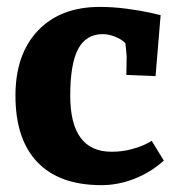

<svg xmlns="http://www.w3.org/2000/svg" viewBox="-20 -523 506 558"><path d="M446.8 -479 432.1 -301.8 347.2 -305.2 348.1 -358.9Q346.2 -384.8 344.2 -397.9Q331.1 -410.2 313 -417Q294.9 -423.8 278.8 -423.8Q230 -423.8 207 -380.4Q184.1 -336.9 184.1 -245.1Q184.1 -82 304.2 -82Q335 -82 361.1 -89.1Q387.2 -96.2 402.1 -103.5Q417 -110.8 420.9 -113.8L456.1 -56.2Q418 -22 370.6 -3.4Q323.2 15.1 274.9 15.1Q152.8 15.1 88.9 -51.5Q24.9 -118.2 24.9 -245.1Q24.9 -365.2 90.3 -434.1Q155.8 -502.9 270 -502.9Q309.1 -502.9 348.6 -497.6Q388.2 -492.2 414.1 -486.6Q439.9 -481 446.8 -479Z"/></svg>

Font: Sura
Style: Bold
Weight: 700
Designer: Carolina Giovagnoli
Foundry: Huerta Tipografica
Version: Version 1.002;PS 001.002;hotconv 1.0.70;makeotf.lib2.5.58329